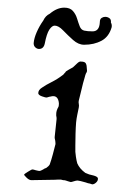

<svg xmlns="http://www.w3.org/2000/svg" viewBox="-20 -474 312 502"><path d="M221 8Q221 8 215 6Q213 6 210 5Q207 4 204 3Q197 1 191 -0.5Q185 -2 183 -2Q179 -2 173 0Q167 2 165 2Q164 2 161.5 1Q159 0 158 0Q155 -1 152 -2Q149 -3 145 -3Q140 -5 133 -4.5Q126 -4 123 -4L62 -3Q56 -3 49.5 -9.5Q43 -16 43 -17Q43 -19 53 -25Q63 -31 64 -31Q66 -31 68 -30.5Q70 -30 73 -29Q81 -27 83 -27Q85 -27 88 -28.5Q91 -30 93 -31Q95 -33 101 -35Q104 -37 106.5 -39.5Q109 -42 110 -44Q114 -55 118 -70Q122 -85 125 -97V-100Q125 -105 123 -113V-116L128 -163Q128 -169 127 -171V-176Q127 -185 133 -195Q134 -198 134 -204Q132 -226 114 -222Q113 -222 112 -221.5Q111 -221 109 -221Q103 -219 101 -219Q99 -219 90 -222Q81 -225 80 -230Q80 -239 90 -245Q100 -252 115 -259.5Q130 -267 143 -277Q145 -278 146.5 -280Q148 -282 149 -283L151 -285Q152 -286 152 -286.5Q152 -287 152 -287L160 -292L169 -297Q170 -297 174 -301Q177 -304 182.5 -309Q188 -314 192 -313Q202 -313 204.5 -308Q207 -303 207 -295Q208 -288 207 -286Q206 -285 204.5 -281.5Q203 -278 201 -270Q197 -257 193.5 -241.5Q190 -226 186 -211Q185 -207 186 -202.5Q187 -198 186 -193Q184 -183 182 -173.5Q180 -164 179 -154Q178 -142 177.5 -124.5Q177 -107 177 -93.5Q177 -80 177 -77Q177 -74 178.5 -64Q180 -54 182 -47Q188 -33 203 -22Q205 -21 208 -20Q211 -19 213 -18L225 -15Q229 -14 232.5 -12Q236 -10 236 -7V-6Q236 -1 231 3.5Q226 8 221 8ZM200 -357Q185 -357 171 -369.5Q157 -382 145 -394.5Q133 -407 123 -407Q116 -407 109 -396.5Q102 -386 97 -360Q94 -346 82 -346Q77 -346 72.5 -350Q68 -354 68 -361Q69 -374 76 -390Q83 -406 93 -420Q99 -433 110 -438Q129 -454 148 -454Q163 -454 170.5 -445.5Q178 -437 181.5 -425.5Q185 -414 188.5 -405Q192 -396 200 -394Q205 -393 210 -392.5Q215 -392 222 -392Q240 -392 241 -416Q241 -424 245.5 -427Q250 -430 255 -430Q261 -430 266 -426.5Q271 -423 270 -415Q273 -410 272 -403Q265 -378 245.5 -367.5Q226 -357 200 -357Z"/></svg>

Font: RU Serius
Style: Regular
Weight: 400
Designer: Robert E. Leuschke
Foundry: Robert E. Leuschke
Version: Version 1.011; ttfautohint (v1.8.3)